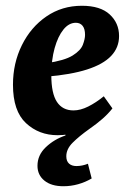

<svg xmlns="http://www.w3.org/2000/svg" viewBox="-20 -456 448 666"><path d="M200 190Q158 190 134 170.5Q110 151 110 119Q110 82 139 54.5Q168 27 207 14V-21L257 -1Q238 6 219 9.5Q200 13 180 13Q115 13 70 -29Q25 -71 25 -162Q25 -237 56 -299.5Q87 -362 141 -399Q195 -436 264 -436Q328 -436 360.5 -406Q393 -376 393 -331Q393 -291 365.5 -262Q338 -233 282 -215Q226 -197 140 -190L142 -237Q204 -246 232 -263.5Q260 -281 267.5 -301Q275 -321 275 -335Q275 -356 266.5 -366.5Q258 -377 243 -377Q219 -377 200 -353.5Q181 -330 169.5 -289Q158 -248 158 -195Q158 -132 177.5 -102.5Q197 -73 235 -73Q259 -73 286 -86.5Q313 -100 340 -122L370 -80Q355 -61 335 -43.5Q315 -26 289 -8Q254 17 232 39Q210 61 210 86Q210 103 219.5 111.5Q229 120 245 120Q255 120 265 118Q275 116 285 112L298 163Q276 176 251 183Q226 190 200 190Z"/></svg>

Font: Rasa
Style: Italic
Weight: 400
Italic angle: -7.10001°
Designer: Anna Giedrys (Yrsa+Rasa design), David Brezina (Yrsa art-direction, Rasa art-direction, design)
Foundry: Rosetta Type Foundry
Version: Version 2.004